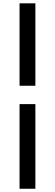

<svg xmlns="http://www.w3.org/2000/svg" viewBox="-20 -871 336 1174"><path d="M99.6 -346.7V-850.6H196.3V-346.7ZM99.6 283.2V-234.4H196.3V283.2Z"/></svg>

Font: Nasu
Style: Bold
Weight: 700
Designer: Ryoko NISHIZUKA (kana &amp; ideographs); Paul D. Hunt (Latin, Greek &amp; Cyrillic); Wenlong ZHANG (bopomofo); Sandoll C
Version: Version 2014.1215